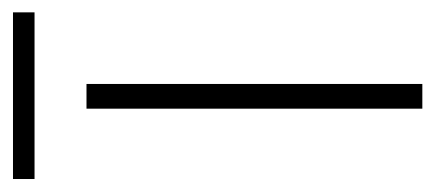

<svg xmlns="http://www.w3.org/2000/svg" viewBox="-234 -474 686 303"><g transform="rotate(-90 109.5 -323.0)"><path d="M241 -646H-22V-612H241ZM128 0V-530H89V0Z"/></g></svg>

Font: Noto Sans Myanmar UI ExtraLight
Style: Regular
Weight: 200
Designer: Monotype Design Team
Foundry: Monotype Imaging Inc.
Version: Version 2.103